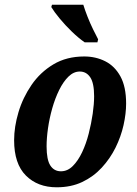

<svg xmlns="http://www.w3.org/2000/svg" viewBox="-20 -786 581 816"><path d="M221 10Q140 10 90 -40Q40 -90 40 -190Q40 -247 58.5 -309Q77 -371 114 -425Q151 -479 207 -512.5Q263 -546 338 -546Q387 -546 427.5 -525.5Q468 -505 492 -461Q516 -417 516 -346Q516 -303 505 -254Q494 -205 471 -158.5Q448 -112 412.5 -73.5Q377 -35 329.5 -12.5Q282 10 221 10ZM239 -58Q267 -58 289.5 -80.5Q312 -103 329 -139Q346 -175 357 -218Q368 -261 374 -302.5Q380 -344 380 -377Q380 -433 363.5 -457.5Q347 -482 319 -482Q293 -482 271 -460.5Q249 -439 231.5 -403.5Q214 -368 202 -325.5Q190 -283 184 -241Q178 -199 178 -164Q178 -107 194 -82.5Q210 -58 239 -58ZM340 -606Q314 -624 285.5 -651.5Q257 -679 233.5 -707.5Q210 -736 198 -756L201 -766H334Q341 -743 352 -715Q363 -687 375.5 -661.5Q388 -636 397 -619L394 -606Z"/></svg>

Font: Noto Serif Condensed
Style: Bold Italic
Weight: 700
Width: 3
Italic angle: -12°
Designer: Monotype Design Team
Foundry: Monotype Imaging Inc.
Version: Version 2.014